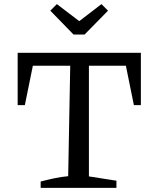

<svg xmlns="http://www.w3.org/2000/svg" viewBox="-20 -915 752 935"><path d="M666 -658V-403H632L593 -595H413V-56L547 -35V0H178V-31Q212 -40 245.5 -47Q279 -54 312 -57L322 -595H140L101 -403H66V-658ZM338 -747 225 -863 257 -895 366 -812 474 -895 506 -863 392 -747Z"/></svg>

Font: Piazzolla Thin Medium
Style: Regular
Weight: 500
Version: Version 2.005